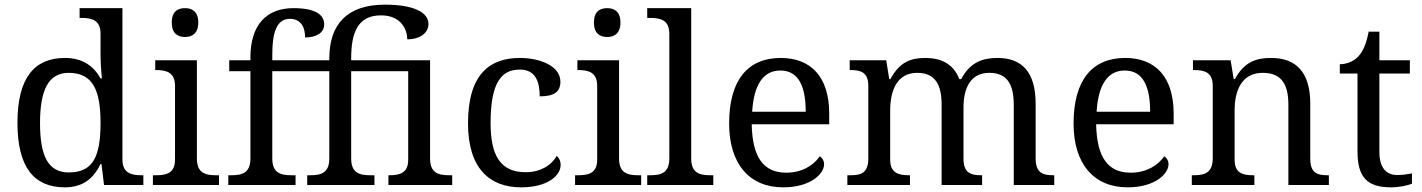

<svg xmlns="http://www.w3.org/2000/svg" viewBox="-20 -795 6110 825"><path d="M259 10C337 10 382 -29 412 -90H416L427 0H596V-42H588C544 -42 506 -51 506 -110V-760H322V-718H330C374 -718 412 -709 412 -650V-568C412 -536 414 -491 418 -458H412C383 -510 336 -546 259 -546C127 -546 55 -460 55 -267C55 -75 127 10 259 10ZM276 -54C187 -54 152 -124 152 -266C152 -406 187 -482 275 -482C380 -482 412 -406 412 -267C412 -123 380 -54 276 -54Z M775 -636C806 -636 832 -652 832 -698C832 -745 806 -760 775 -760C743 -760 718 -745 718 -698C718 -652 743 -636 775 -636ZM637 0H921V-42H908C863 -42 826 -51 826 -114V-536H647V-494H650C694 -494 732 -485 732 -426V-109C732 -50 694 -42 650 -42H637Z M961 0H1250V-42H1232C1187 -42 1150 -51 1150 -114V-489H1395V-114C1395 -51 1358 -42 1313 -42H1300V0H1589V-42H1571C1526 -42 1489 -51 1489 -114V-489H1734V-109C1734 -50 1696 -42 1652 -42H1649V0H1923V-42H1910C1865 -42 1828 -51 1828 -114V-536H1489V-544C1489 -649 1514 -729 1617 -729C1705 -729 1730 -666 1730 -626C1784 -626 1821 -653 1821 -692C1821 -742 1758 -775 1634 -775C1470 -775 1395 -689 1395 -544V-536H1150V-562C1150 -653 1168 -714 1225 -714C1276 -714 1291 -674 1291 -634C1339 -634 1373 -654 1373 -690C1373 -731 1337 -760 1241 -760C1124 -760 1056 -687 1056 -548V-536H965V-489H1056V-114C1056 -51 1019 -42 974 -42H961Z M2219 10C2332 10 2389 -40 2389 -86C2389 -104 2382 -117 2372 -125C2349 -84 2301 -55 2239 -55C2132 -55 2088 -124 2088 -266C2088 -445 2137 -496 2214 -496C2281 -496 2299 -444 2299 -381C2358 -381 2388 -398 2388 -444C2388 -513 2297 -546 2214 -546C2087 -546 1991 -479 1991 -265C1991 -69 2086 10 2219 10Z M2589 -636C2620 -636 2646 -652 2646 -698C2646 -745 2620 -760 2589 -760C2557 -760 2532 -745 2532 -698C2532 -652 2557 -636 2589 -636ZM2451 0H2735V-42H2722C2677 -42 2640 -51 2640 -114V-536H2461V-494H2464C2508 -494 2546 -485 2546 -426V-109C2546 -50 2508 -42 2464 -42H2451Z M2761 0H3045V-42H3032C2987 -42 2950 -51 2950 -114V-760H2761V-718H2774C2818 -718 2856 -709 2856 -650V-114C2856 -51 2819 -42 2774 -42H2761Z M3345 10C3464 10 3521 -49 3521 -89C3521 -106 3511 -119 3502 -123C3478 -87 3428 -53 3359 -53C3263 -53 3213 -115 3210 -261H3543V-307C3543 -465 3464 -546 3335 -546C3193 -546 3113 -451 3113 -264C3113 -91 3200 10 3345 10ZM3442 -315H3212C3219 -430 3259 -492 3333 -492C3413 -492 3442 -421 3442 -315Z M3621 0H3890V-42H3887C3843 -42 3805 -50 3805 -109V-320C3805 -406 3834 -482 3921 -482C3998 -482 4026 -432 4026 -345V0H4200V-42H4197C4152 -42 4120 -51 4120 -114V-333C4120 -413 4148 -482 4231 -482C4308 -482 4336 -432 4336 -345V0H4510V-42H4507C4462 -42 4430 -51 4430 -114V-350C4430 -487 4369 -546 4267 -546C4205 -546 4150 -530 4110 -455H4102C4077 -522 4021 -546 3957 -546C3895 -546 3846 -530 3806 -455H3801L3788 -536H3631V-494H3634C3678 -494 3711 -485 3711 -426V-114C3711 -51 3679 -42 3634 -42H3621Z M4825 10C4944 10 5001 -49 5001 -89C5001 -106 4991 -119 4982 -123C4958 -87 4908 -53 4839 -53C4743 -53 4693 -115 4690 -261H5023V-307C5023 -465 4944 -546 4815 -546C4673 -546 4593 -451 4593 -264C4593 -91 4680 10 4825 10ZM4922 -315H4692C4699 -430 4739 -492 4813 -492C4893 -492 4922 -421 4922 -315Z M5101 0H5370V-42H5365C5321 -42 5285 -50 5285 -109V-320C5285 -406 5315 -482 5406 -482C5487 -482 5516 -432 5516 -345V0H5690V-42H5685C5640 -42 5610 -51 5610 -114V-350C5610 -487 5547 -546 5442 -546C5378 -546 5327 -530 5286 -455H5281L5268 -536H5106V-494H5111C5155 -494 5191 -485 5191 -426V-114C5191 -51 5154 -42 5109 -42H5101Z M5958 10C5990 10 6030 2 6047 -6V-50C6026 -46 6007 -43 5983 -43C5937 -43 5907 -74 5907 -142V-479H6038V-536H5907V-659H5861C5851 -608 5838 -575 5815 -551C5793 -528 5761 -519 5737 -519V-479H5813V-145C5813 -30 5857 10 5958 10Z"/></svg>

Font: Noto Serif
Style: Regular
Weight: 400
Designer: Monotype Design Team
Foundry: Monotype Imaging Inc.
Version: Version 2.015